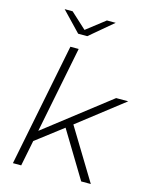

<svg xmlns="http://www.w3.org/2000/svg" viewBox="-136 -1032 882 1119"><g transform="rotate(15 304.5 -472.5)"><path d="M53 0 201 -742H251L147 -220L536 -522H609L335 -309L523 0H465L296 -279L134 -155L103 0ZM225 -827 112 -945H160L255 -858L367 -945H420L280 -827Z"/></g></svg>

Font: Montserrat Light
Style: Italic
Weight: 300
Italic angle: -11.3°
Designer: Julieta Ulanovsky
Foundry: Julieta Ulanovsky
Version: Version 9.000; ttfautohint (v1.8.4.7-5d5b)